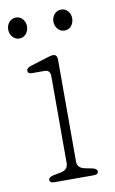

<svg xmlns="http://www.w3.org/2000/svg" viewBox="-75 -666 426 709"><g transform="rotate(-10 137.5 -312.0)"><path d="M162.5 -443V-61Q162.5 -36.5 191.5 -31L216.5 -26Q235.5 -22 235.5 -12Q235.5 0 218.5 0H70.5Q53.5 0 53.5 -12Q53.5 -22 72.5 -26L98.5 -31Q127.5 -36.5 127.5 -61V-387Q127.5 -411 106.5 -411H59.5Q43.5 -411 43.5 -423Q43.5 -433 59.5 -438L122.5 -457.5Q128 -459 134.5 -461Q141 -463 147.5 -463Q162.5 -463 162.5 -443ZM36 -545Q20.5 -545 10.5 -556.8Q0.5 -568.5 0.5 -584.5Q0.5 -600.5 10.5 -612Q20.5 -623.5 36 -623.5Q51.5 -623.5 61.2 -612Q71 -600.5 71 -584.5Q71 -568.5 61.2 -556.8Q51.5 -545 36 -545ZM205.5 -545Q190 -545 180 -556.8Q170 -568.5 170 -584.5Q170 -600.5 180 -612Q190 -623.5 205.5 -623.5Q221 -623.5 230.8 -612Q240.5 -600.5 240.5 -584.5Q240.5 -568.5 230.8 -556.8Q221 -545 205.5 -545Z"/></g></svg>

Font: Fraunces 9pt S100 Thin
Style: Regular
Weight: 100
Version: Version 1.000; ttfautohint (v1.8.3)